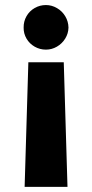

<svg xmlns="http://www.w3.org/2000/svg" viewBox="-20 -558 363 757"><path d="M77.1 178.7 91.8 -312.5H231.4L246.1 178.7ZM250 -449.2Q249.5 -425.8 237.1 -405.8Q224.6 -385.7 204.3 -374Q184.1 -362.3 161.1 -362.3Q137.2 -362.3 116.7 -374Q96.2 -385.7 84.5 -405.8Q72.8 -425.8 73.2 -449.2Q72.8 -473.6 84.5 -494.1Q96.2 -514.6 116.7 -526.4Q137.2 -538.1 161.1 -538.1Q184.1 -538.1 204.6 -526.1Q225.1 -514.2 237.3 -493.9Q249.5 -473.6 250 -449.2Z"/></svg>

Font: WEMIX Pretendard ExtraBold
Style: Regular
Weight: 800
Designer: Base glyphs from Inter by Rasmus Andersson; Hangeul glyphs from Noto Sans CJK(Source Han Sans) by Jang Soo-young and Kan
Foundry: Kil Hyung-jin
Version: Version 1.000